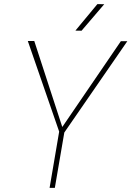

<svg xmlns="http://www.w3.org/2000/svg" viewBox="-20 -910 637 930"><path d="M281.7 -294.9 565.4 -710.4H596.7L291.5 -268.1L245.6 0H220.2L266.6 -272.5L114.7 -711.4H146ZM451.7 -890.1 484.9 -889.6 375 -761.2 345.2 -761.7Z"/></svg>

Font: TypoPRO Roboto Mono
Style: Italic
Weight: 250
Designer: Google
Version: Version 2.000986; 2015; ttfautohint (v1.3)